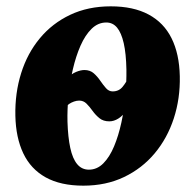

<svg xmlns="http://www.w3.org/2000/svg" viewBox="-20 -572 616 606"><path d="M243 14Q171.5 14 124.2 -12.2Q77 -38.5 53.5 -88Q30 -137.5 28.5 -206.5Q27 -278.5 46.8 -341.2Q66.5 -404 105.8 -451.2Q145 -498.5 201.5 -525.2Q258 -552 329.5 -552Q401 -552 449 -526.2Q497 -500.5 521.5 -451.2Q546 -402 547.5 -331.5Q549 -261 528.5 -198.2Q508 -135.5 468.2 -88Q428.5 -40.5 371.5 -13.2Q314.5 14 243 14ZM260.5 -36.5Q286.5 -36.5 306.2 -56.5Q326 -76.5 340 -110Q354 -143.5 363 -184.8Q372 -226 375.8 -269.5Q379.5 -313 379 -352.5Q378 -403 370.5 -435.8Q363 -468.5 349.5 -484.8Q336 -501 315.5 -501Q289.5 -501 269.2 -481.2Q249 -461.5 234.2 -428Q219.5 -394.5 210 -353.5Q200.5 -312.5 196.2 -269.5Q192 -226.5 193 -187.5Q194.5 -139 201.8 -105.2Q209 -71.5 223.5 -54Q238 -36.5 260.5 -36.5ZM325 -189Q306 -189 293.8 -199Q281.5 -209 272.2 -222Q263 -235 253.2 -244.8Q243.5 -254.5 230 -254.5Q222 -254.5 213.5 -251.5Q205 -248.5 198 -243.8Q191 -239 186.5 -232L197 -328Q205.5 -339 220.2 -345Q235 -351 246.5 -351Q264 -351 275.8 -340.8Q287.5 -330.5 296.5 -317.2Q305.5 -304 314.5 -293.8Q323.5 -283.5 335.5 -283.5Q355 -283.5 366.8 -297.8Q378.5 -312 386 -329L378 -222.5Q367.5 -206.5 353.5 -197.8Q339.5 -189 325 -189Z"/></svg>

Font: Merriweather 60pt Black
Style: Italic
Weight: 900
Italic angle: -7.8°
Version: Version 2.101